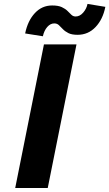

<svg xmlns="http://www.w3.org/2000/svg" viewBox="-20 -942 548 962"><path d="M56.2 0 200.2 -719.7H363.3L219.2 0ZM194.8 -760.3 106 -774.4Q119.1 -838.4 154.8 -876.5Q190.4 -914.6 241.2 -914.6Q272 -914.6 289.8 -906.2Q307.6 -897.9 318.4 -887Q329.1 -876 337.9 -867.7Q346.7 -859.4 358.9 -859.4Q379.9 -859.4 396.7 -878.7Q413.6 -897.9 418.5 -922.4L507.8 -907.7Q495.6 -845.2 458.7 -806.4Q421.9 -767.6 368.7 -767.6Q339.8 -767.6 322.8 -776.1Q305.7 -784.7 294.9 -796.1Q284.2 -807.6 274.9 -816.2Q265.6 -824.7 252 -824.7Q232.4 -824.7 216.8 -806.9Q201.2 -789.1 194.8 -760.3Z"/></svg>

Font: Reddit Sans ExtraBold
Style: Italic
Weight: 800
Italic angle: -11.25°
Designer: Stephen Hutchings
Version: Version 1.013